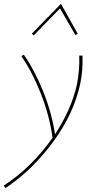

<svg xmlns="http://www.w3.org/2000/svg" viewBox="-72 -699 511 1008"><path d="M349 -258Q315 -101 206.5 46.5Q98 194 -44 289L-52 275Q21 228 86.5 163.5Q152 99 204 24Q187 -96 141 -211Q95 -326 40 -404L53 -412Q108 -334 153.5 -222Q199 -110 217 6Q303 -125 332 -256Q347 -331 344 -407H361Q364 -327 349 -258ZM336 -522 324 -515 243 -655 105 -513 95 -522 248 -679Z"/></svg>

Font: Ysabeau Thin
Style: Italic
Weight: 200
Italic angle: -12°
Designer: Christian Thalmann (Catharsis Fonts)
Version: Version 0.003